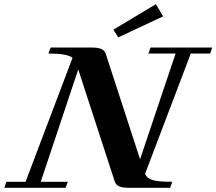

<svg xmlns="http://www.w3.org/2000/svg" viewBox="-56 -888 1023 908"><path d="M503.4 -711.4 480 -747.6 681.2 -868.2 715.3 -810.5ZM-35.6 0 -25.9 -28.3H64.9L287.1 -614.7Q262.2 -634.8 172.9 -634.8L183.6 -663.1H379.4Q408.2 -663.1 423.6 -656.2Q439 -649.4 444.3 -632.8L606.4 -134.8L774.4 -634.8H646L655.8 -663.1H947.3L938 -634.8H846.2L629.9 -65.4Q639.2 -44.4 665.5 -36.4Q691.9 -28.3 758.8 -28.3L748.5 0H549.8Q521.5 0 506.6 -7.1Q491.7 -14.2 486.3 -30.8L314 -559.6L136.7 -28.3H264.6L254.4 0Z"/></svg>

Font: Elstob
Style: Bold Italic
Weight: 700
Italic angle: -20°
Designer: Peter S. Baker
Version: Version 1.015